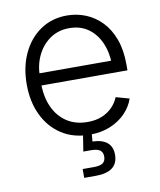

<svg xmlns="http://www.w3.org/2000/svg" viewBox="-84 -617 743 889"><g transform="rotate(-10 287.0 -173.0)"><path d="M300.8 11.7Q224.6 11.7 168.9 -24.2Q113.3 -60.1 83 -123Q52.7 -186 52.7 -268.1Q52.7 -350.1 82.8 -413.8Q112.8 -477.5 166.5 -513.9Q220.2 -550.3 291 -550.3Q336.9 -550.3 378.7 -533.4Q420.4 -516.6 453.1 -482.9Q485.8 -449.2 504.6 -398.4Q523.4 -347.7 523.4 -279.3V-251.5H95.2V-308.6H487.8L457.5 -287.6Q457.5 -345.7 437.5 -391.8Q417.5 -438 380.4 -464.4Q343.3 -490.7 291 -490.7Q239.7 -490.7 200.9 -463.9Q162.1 -437 140.6 -392.1Q119.1 -347.2 119.1 -293V-260.3Q119.1 -196.3 141.4 -148.4Q163.6 -100.6 204.3 -74.2Q245.1 -47.9 301.3 -47.9Q339.4 -47.9 368.7 -60.1Q397.9 -72.3 418 -93Q438 -113.8 447.8 -138.7L510.7 -121.1Q498.5 -85 470 -54.9Q441.4 -24.9 398.7 -6.6Q356 11.7 300.8 11.7ZM239.7 204.1V162.6H293.9Q322.3 162.6 335.2 152.8Q348.1 143.1 348.1 123Q348.1 102.5 335.2 93Q322.3 83.5 293 83.5H256.8L272.9 -18.6H310.5V0L306.6 44.9Q352.5 46.4 375.7 65.9Q398.9 85.4 398.9 123Q398.9 163.6 372.6 183.8Q346.2 204.1 294.4 204.1Z"/></g></svg>

Font: Inter 16pt Light
Style: Regular
Weight: 300
Version: Version 4.001;git-66647c0bb